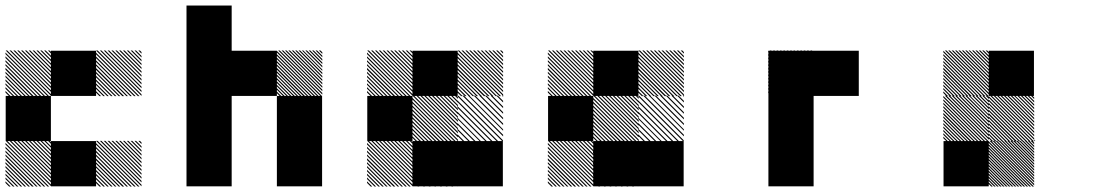

<svg xmlns="http://www.w3.org/2000/svg" viewBox="-21 -687 4041 708"><path d="M500.8 -155.8 489.2 -167.5H495L500.8 -161.7ZM500.8 -141.7 475 -167.5H480.8L500.8 -147.5ZM500.8 -127.5 460.8 -167.5H466.7L500.8 -133.3ZM500.8 -113.3 446.7 -167.5H452.5L500.8 -119.2ZM500.8 -99.2 432.5 -167.5H438.3L500.8 -105ZM500.8 -85 418.3 -167.5H424.2L500.8 -90.8ZM500.8 -70.8 404.2 -167.5H410L500.8 -76.7ZM500.8 -56.7 390 -167.5H395.8L500.8 -62.5ZM500.8 -42.5 375.8 -167.5H381.7L500.8 -48.3ZM500.8 -28.3 361.7 -167.5H367.5L500.8 -34.2ZM500.8 -14.2 347.5 -167.5H353.3L500.8 -20ZM500.8 0 333.3 -167.5H339.2L500.8 -5.8ZM487.5 0.8 332.5 -154.2V-160L493.3 0.8ZM473.3 0.8 332.5 -140V-145.8L479.2 0.8ZM459.2 0.8 332.5 -125.8V-131.7L465 0.8ZM445 0.8 332.5 -111.7V-117.5L450.8 0.8ZM430 0.8 332.5 -96.7V-103.3L436.7 0.8ZM416.7 0.8 332.5 -83.3V-89.2L422.5 0.8ZM402.5 0.8 332.5 -69.2V-75L408.3 0.8ZM388.3 0.8 332.5 -55V-60.8L394.2 0.8ZM374.2 0.8 332.5 -40.8V-46.7L380 0.8ZM360 0.8 332.5 -26.7V-32.5L365.8 0.8ZM345.8 0.8 332.5 -12.5V-18.3L351.7 0.8ZM167.5 -155.8 155.8 -167.5H161.7L167.5 -161.7ZM167.5 -141.7 141.7 -167.5H147.5L167.5 -147.5ZM167.5 -127.5 127.5 -167.5H133.3L167.5 -133.3ZM167.5 -113.3 113.3 -167.5H119.2L167.5 -119.2ZM167.5 -99.2 99.2 -167.5H105L167.5 -105ZM167.5 -85 85 -167.5H90.8L167.5 -90.8ZM167.5 -70.8 70.8 -167.5H76.7L167.5 -76.7ZM167.5 -56.7 56.7 -167.5H62.5L167.5 -62.5ZM167.5 -42.5 42.5 -167.5H48.3L167.5 -48.3ZM167.5 -28.3 28.3 -167.5H34.2L167.5 -34.2ZM167.5 -14.2 14.2 -167.5H20L167.5 -20ZM167.5 0 0 -167.5H5.8L167.5 -5.8ZM154.2 0.8 -0.8 -154.2V-160L160 0.8ZM140 0.8 -0.8 -140V-145.8L145.8 0.8ZM125.8 0.8 -0.8 -125.8V-131.7L131.7 0.8ZM111.7 0.8 -0.8 -111.7V-117.5L117.5 0.8ZM96.7 0.8 -0.8 -96.7V-103.3L103.3 0.8ZM83.3 0.8 -0.8 -83.3V-89.2L89.2 0.8ZM69.2 0.8 -0.8 -69.2V-75L75 0.8ZM55 0.8 -0.8 -55V-60.8L60.8 0.8ZM40.8 0.8 -0.8 -40.8V-46.7L46.7 0.8ZM26.7 0.8 -0.8 -26.7V-32.5L32.5 0.8ZM12.5 0.8 -0.8 -12.5V-18.3L18.3 0.8ZM500.8 -489.2 489.2 -500.8H495L500.8 -495ZM500.8 -475 475 -500.8H480.8L500.8 -480.8ZM500.8 -460.8 460.8 -500.8H466.7L500.8 -466.7ZM500.8 -446.7 446.7 -500.8H452.5L500.8 -452.5ZM500.8 -432.5 432.5 -500.8H438.3L500.8 -438.3ZM500.8 -418.3 418.3 -500.8H424.2L500.8 -424.2ZM500.8 -404.2 404.2 -500.8H410L500.8 -410ZM500.8 -390 390 -500.8H395.8L500.8 -395.8ZM500.8 -375.8 375.8 -500.8H381.7L500.8 -381.7ZM500.8 -361.7 361.7 -500.8H367.5L500.8 -367.5ZM500.8 -347.5 347.5 -500.8H353.3L500.8 -353.3ZM500.8 -333.3 333.3 -500.8H339.2L500.8 -339.2ZM487.5 -332.5 332.5 -487.5V-493.3L493.3 -332.5ZM473.3 -332.5 332.5 -473.3V-479.2L479.2 -332.5ZM459.2 -332.5 332.5 -459.2V-465L465 -332.5ZM445 -332.5 332.5 -445V-450.8L450.8 -332.5ZM430 -332.5 332.5 -430V-436.7L436.7 -332.5ZM416.7 -332.5 332.5 -416.7V-422.5L422.5 -332.5ZM402.5 -332.5 332.5 -402.5V-408.3L408.3 -332.5ZM388.3 -332.5 332.5 -388.3V-394.2L394.2 -332.5ZM374.2 -332.5 332.5 -374.2V-380L380 -332.5ZM360 -332.5 332.5 -360V-365.8L365.8 -332.5ZM345.8 -332.5 332.5 -345.8V-351.7L351.7 -332.5ZM167.5 -489.2 155.8 -500.8H161.7L167.5 -495ZM167.5 -475 141.7 -500.8H147.5L167.5 -480.8ZM167.5 -460.8 127.5 -500.8H133.3L167.5 -466.7ZM167.5 -446.7 113.3 -500.8H119.2L167.5 -452.5ZM167.5 -432.5 99.2 -500.8H105L167.5 -438.3ZM167.5 -418.3 85 -500.8H90.8L167.5 -424.2ZM167.5 -404.2 70.8 -500.8H76.7L167.5 -410ZM167.5 -390 56.7 -500.8H62.5L167.5 -395.8ZM167.5 -375.8 42.5 -500.8H48.3L167.5 -381.7ZM167.5 -361.7 28.3 -500.8H34.2L167.5 -367.5ZM167.5 -347.5 14.2 -500.8H20L167.5 -353.3ZM167.5 -333.3 0 -500.8H5.8L167.5 -339.2ZM154.2 -332.5 -0.8 -487.5V-493.3L160 -332.5ZM140 -332.5 -0.8 -473.3V-479.2L145.8 -332.5ZM125.8 -332.5 -0.8 -459.2V-465L131.7 -332.5ZM111.7 -332.5 -0.8 -445V-450.8L117.5 -332.5ZM96.7 -332.5 -0.8 -430V-436.7L103.3 -332.5ZM83.3 -332.5 -0.8 -416.7V-422.5L89.2 -332.5ZM69.2 -332.5 -0.8 -402.5V-408.3L75 -332.5ZM55 -332.5 -0.8 -388.3V-394.2L60.8 -332.5ZM40.8 -332.5 -0.8 -374.2V-380L46.7 -332.5ZM26.7 -332.5 -0.8 -360V-365.8L32.5 -332.5ZM12.5 -332.5 -0.8 -345.8V-351.7L18.3 -332.5ZM166.7 -166.7H333.3V0H166.7ZM0 -333.3H166.7V-166.7H0ZM166.7 -500H333.3V-333.3H166.7Z M1167.5 -488.3 1155 -500.8H1160.8L1167.5 -494.2ZM1167.5 -475.8 1142.5 -500.8H1148.3L1167.5 -481.7ZM1167.5 -463.3 1130 -500.8H1135.8L1167.5 -469.2ZM1167.5 -450.8 1117.5 -500.8H1123.3L1167.5 -456.7ZM1167.5 -438.3 1105 -500.8H1110.8L1167.5 -444.2ZM1167.5 -425.8 1092.5 -500.8H1097.5L1167.5 -430.8ZM1167.5 -413.3 1080 -500.8H1085.8L1167.5 -419.2ZM1167.5 -400.8 1067.5 -500.8H1073.3L1167.5 -406.7ZM1167.5 -388.3 1055 -500.8H1060.8L1167.5 -394.2ZM1167.5 -375.8 1042.5 -500.8H1048.3L1167.5 -381.7ZM1167.5 -363.3 1030 -500.8H1035.8L1167.5 -369.2ZM1167.5 -350.8 1017.5 -500.8H1023.3L1167.5 -356.7ZM1167.5 -338.3 1005 -500.8H1010.8L1167.5 -344.2ZM1160.8 -332.5 999.2 -494.2V-500L1166.7 -332.5ZM1148.3 -332.5 999.2 -481.7V-487.5L1154.2 -332.5ZM1135.8 -332.5 999.2 -469.2V-475L1141.7 -332.5ZM1123.3 -332.5 999.2 -456.7V-462.5L1129.2 -332.5ZM1110.8 -332.5 999.2 -444.2V-450L1116.7 -332.5ZM1097.5 -332.5 999.2 -430.8V-437.5L1104.2 -332.5ZM1085.8 -332.5 999.2 -419.2V-425L1091.7 -332.5ZM1073.3 -332.5 999.2 -406.7V-412.5L1079.2 -332.5ZM1060.8 -332.5 999.2 -394.2V-400L1066.7 -332.5ZM1048.3 -332.5 999.2 -381.7V-387.5L1054.2 -332.5ZM1035.8 -332.5 999.2 -369.2V-375L1041.7 -332.5ZM1023.3 -332.5 999.2 -356.7V-362.5L1029.2 -332.5ZM1010.8 -332.5 999.2 -344.2V-350L1016.7 -332.5ZM1000 -166.7H1166.7V0H1000ZM666.7 -166.7H833.3V0H666.7ZM1000 -333.3H1166.7V0H1000ZM666.7 -333.3H833.3V0H666.7ZM833.3 -500H1000V-333.3H833.3ZM666.7 -500H1000V-333.3H666.7ZM666.7 -500H833.3V-166.7H666.7ZM666.7 -666.7H833.3V-333.3H666.7Z M1666.7 -166.7H1833.3V0H1666.7ZM1500 -166.7H1666.7V0H1500ZM1500.8 -155.8 1489.2 -167.5H1495L1500.8 -161.7ZM1500.8 -141.7 1475 -167.5H1480.8L1500.8 -147.5ZM1500.8 -127.5 1460.8 -167.5H1466.7L1500.8 -133.3ZM1500.8 -113.3 1446.7 -167.5H1452.5L1500.8 -119.2ZM1500.8 -99.2 1432.5 -167.5H1438.3L1500.8 -105ZM1500.8 -85 1418.3 -167.5H1424.2L1500.8 -90.8ZM1500.8 -70.8 1404.2 -167.5H1410L1500.8 -76.7ZM1500.8 -56.7 1390 -167.5H1395.8L1500.8 -62.5ZM1500.8 -42.5 1375.8 -167.5H1381.7L1500.8 -48.3ZM1500.8 -28.3 1361.7 -167.5H1367.5L1500.8 -34.2ZM1500.8 -14.2 1347.5 -167.5H1353.3L1500.8 -20ZM1500.8 0 1333.3 -167.5H1339.2L1500.8 -5.8ZM1487.5 0.8 1332.5 -154.2V-160L1493.3 0.8ZM1473.3 0.8 1332.5 -140V-145.8L1479.2 0.8ZM1459.2 0.8 1332.5 -125.8V-131.7L1465 0.8ZM1445 0.8 1332.5 -111.7V-117.5L1450.8 0.8ZM1430 0.8 1332.5 -96.7V-103.3L1436.7 0.8ZM1416.7 0.8 1332.5 -83.3V-89.2L1422.5 0.8ZM1402.5 0.8 1332.5 -69.2V-75L1408.3 0.8ZM1388.3 0.8 1332.5 -55V-60.8L1394.2 0.8ZM1374.2 0.8 1332.5 -40.8V-46.7L1380 0.8ZM1360 0.8 1332.5 -26.7V-32.5L1365.8 0.8ZM1345.8 0.8 1332.5 -12.5V-18.3L1351.7 0.8ZM1667.5 -163.3 1663.3 -167.5H1667.5ZM1667.5 -142.5 1642.5 -167.5H1648.3L1667.5 -148.3ZM1667.5 -121.7 1621.7 -167.5H1627.5L1667.5 -127.5ZM1667.5 -100.8 1600.8 -167.5H1606.7L1667.5 -106.7ZM1667.5 -80 1580 -167.5H1585.8L1667.5 -85.8ZM1667.5 -59.2 1559.2 -167.5H1565L1667.5 -65ZM1667.5 -38.3 1538.3 -167.5H1543.3L1667.5 -43.3ZM1667.5 -17.5 1517.5 -167.5H1523.3L1667.5 -23.3ZM1665 0.8 1499.2 -165 1502.5 -167.5 1667.5 -2.5ZM1644.2 0.8 1499.2 -144.2V-150L1650 0.8ZM1623.3 0.8 1499.2 -123.3V-129.2L1629.2 0.8ZM1602.5 0.8 1499.2 -102.5V-108.3L1608.3 0.8ZM1581.7 0.8 1499.2 -81.7V-86.7L1586.7 0.8ZM1560.8 0.8 1499.2 -60.8V-66.7L1566.7 0.8ZM1540 0.8 1499.2 -40V-45.8L1545.8 0.8ZM1519.2 0.8 1499.2 -19.2V-25L1525 0.8ZM1667.5 -167.5H1669.2L1667.5 -169.2ZM1500.8 -155.8 1489.2 -167.5H1495L1500.8 -161.7ZM1500.8 -141.7 1475 -167.5H1480.8L1500.8 -147.5ZM1500.8 -127.5 1460.8 -167.5H1466.7L1500.8 -133.3ZM1500.8 -113.3 1446.7 -167.5H1452.5L1500.8 -119.2ZM1500.8 -99.2 1432.5 -167.5H1438.3L1500.8 -105ZM1500.8 -85 1418.3 -167.5H1424.2L1500.8 -90.8ZM1500.8 -70.8 1404.2 -167.5H1410L1500.8 -76.7ZM1500.8 -56.7 1390 -167.5H1395.8L1500.8 -62.5ZM1500.8 -42.5 1375.8 -167.5H1381.7L1500.8 -48.3ZM1500.8 -28.3 1361.7 -167.5H1367.5L1500.8 -34.2ZM1500.8 -14.2 1347.5 -167.5H1353.3L1500.8 -20ZM1500.8 0 1333.3 -167.5H1339.2L1500.8 -5.8ZM1487.5 0.8 1332.5 -154.2V-160L1493.3 0.8ZM1473.3 0.8 1332.5 -140V-145.8L1479.2 0.8ZM1459.2 0.8 1332.5 -125.8V-131.7L1465 0.8ZM1445 0.8 1332.5 -111.7V-117.5L1450.8 0.8ZM1430 0.8 1332.5 -96.7V-103.3L1436.7 0.8ZM1416.7 0.8 1332.5 -83.3V-89.2L1422.5 0.8ZM1402.5 0.8 1332.5 -69.2V-75L1408.3 0.8ZM1388.3 0.8 1332.5 -55V-60.8L1394.2 0.8ZM1374.2 0.8 1332.5 -40.8V-46.7L1380 0.8ZM1360 0.8 1332.5 -26.7V-32.5L1365.8 0.8ZM1345.8 0.8 1332.5 -12.5V-18.3L1351.7 0.8ZM1834.2 -330 1830 -334.2H1834.2ZM1834.2 -309.2 1809.2 -334.2H1815L1834.2 -315ZM1834.2 -288.3 1788.3 -334.2H1794.2L1834.2 -294.2ZM1834.2 -267.5 1767.5 -334.2H1773.3L1834.2 -273.3ZM1834.2 -246.7 1746.7 -334.2H1752.5L1834.2 -252.5ZM1834.2 -225.8 1725.8 -334.2H1731.7L1834.2 -231.7ZM1834.2 -205 1705 -334.2H1710L1834.2 -210ZM1834.2 -184.2 1684.2 -334.2H1690L1834.2 -190ZM1831.7 -165.8 1665.8 -331.7 1669.2 -334.2 1834.2 -169.2ZM1810.8 -165.8 1665.8 -310.8V-316.7L1816.7 -165.8ZM1790 -165.8 1665.8 -290V-295.8L1795.8 -165.8ZM1769.2 -165.8 1665.8 -269.2V-275L1775 -165.8ZM1748.3 -165.8 1665.8 -248.3V-253.3L1753.3 -165.8ZM1727.5 -165.8 1665.8 -227.5V-233.3L1733.3 -165.8ZM1706.7 -165.8 1665.8 -206.7V-212.5L1712.5 -165.8ZM1685.8 -165.8 1665.8 -185.8V-191.7L1691.7 -165.8ZM1834.2 -334.2H1835.8L1834.2 -335.8ZM1667.5 -322.5 1655.8 -334.2H1661.7L1667.5 -328.3ZM1667.5 -308.3 1641.7 -334.2H1647.5L1667.5 -314.2ZM1667.5 -294.2 1627.5 -334.2H1633.3L1667.5 -300ZM1667.5 -280 1613.3 -334.2H1619.2L1667.5 -285.8ZM1667.5 -265.8 1599.2 -334.2H1605L1667.5 -271.7ZM1667.5 -251.7 1585 -334.2H1590.8L1667.5 -257.5ZM1667.5 -237.5 1570.8 -334.2H1576.7L1667.5 -243.3ZM1667.5 -223.3 1556.7 -334.2H1562.5L1667.5 -229.2ZM1667.5 -209.2 1542.5 -334.2H1548.3L1667.5 -215ZM1667.5 -195 1528.3 -334.2H1534.2L1667.5 -200.8ZM1667.5 -180.8 1514.2 -334.2H1520L1667.5 -186.7ZM1667.5 -166.7 1500 -334.2H1505.8L1667.5 -172.5ZM1654.2 -165.8 1499.2 -320.8V-326.7L1660 -165.8ZM1640 -165.8 1499.2 -306.7V-312.5L1645.8 -165.8ZM1625.8 -165.8 1499.2 -292.5V-298.3L1631.7 -165.8ZM1611.7 -165.8 1499.2 -278.3V-284.2L1617.5 -165.8ZM1596.7 -165.8 1499.2 -263.3V-270L1603.3 -165.8ZM1583.3 -165.8 1499.2 -250V-255.8L1589.2 -165.8ZM1569.2 -165.8 1499.2 -235.8V-241.7L1575 -165.8ZM1555 -165.8 1499.2 -221.7V-227.5L1560.8 -165.8ZM1540.8 -165.8 1499.2 -207.5V-213.3L1546.7 -165.8ZM1526.7 -165.8 1499.2 -193.3V-199.2L1532.5 -165.8ZM1512.5 -165.8 1499.2 -179.2V-185L1518.3 -165.8ZM1834.2 -489.2 1822.5 -500.8H1828.3L1834.2 -495ZM1834.2 -475 1808.3 -500.8H1814.2L1834.2 -480.8ZM1834.2 -460.8 1794.2 -500.8H1800L1834.2 -466.7ZM1834.2 -446.7 1780 -500.8H1785.8L1834.2 -452.5ZM1834.2 -432.5 1765.8 -500.8H1771.7L1834.2 -438.3ZM1834.2 -418.3 1751.7 -500.8H1757.5L1834.2 -424.2ZM1834.2 -404.2 1737.5 -500.8H1743.3L1834.2 -410ZM1834.2 -390 1723.3 -500.8H1729.2L1834.2 -395.8ZM1834.2 -375.8 1709.2 -500.8H1715L1834.2 -381.7ZM1834.2 -361.7 1695 -500.8H1700.8L1834.2 -367.5ZM1834.2 -347.5 1680.8 -500.8H1686.7L1834.2 -353.3ZM1834.2 -333.3 1666.7 -500.8H1672.5L1834.2 -339.2ZM1820.8 -332.5 1665.8 -487.5V-493.3L1826.7 -332.5ZM1806.7 -332.5 1665.8 -473.3V-479.2L1812.5 -332.5ZM1792.5 -332.5 1665.8 -459.2V-465L1798.3 -332.5ZM1778.3 -332.5 1665.8 -445V-450.8L1784.2 -332.5ZM1763.3 -332.5 1665.8 -430V-436.7L1770 -332.5ZM1750 -332.5 1665.8 -416.7V-422.5L1755.8 -332.5ZM1735.8 -332.5 1665.8 -402.5V-408.3L1741.7 -332.5ZM1721.7 -332.5 1665.8 -388.3V-394.2L1727.5 -332.5ZM1707.5 -332.5 1665.8 -374.2V-380L1713.3 -332.5ZM1693.3 -332.5 1665.8 -360V-365.8L1699.2 -332.5ZM1679.2 -332.5 1665.8 -345.8V-351.7L1685 -332.5ZM1500.8 -489.2 1489.2 -500.8H1495L1500.8 -495ZM1500.8 -475 1475 -500.8H1480.8L1500.8 -480.8ZM1500.8 -460.8 1460.8 -500.8H1466.7L1500.8 -466.7ZM1500.8 -446.7 1446.7 -500.8H1452.5L1500.8 -452.5ZM1500.8 -432.5 1432.5 -500.8H1438.3L1500.8 -438.3ZM1500.8 -418.3 1418.3 -500.8H1424.2L1500.8 -424.2ZM1500.8 -404.2 1404.2 -500.8H1410L1500.8 -410ZM1500.8 -390 1390 -500.8H1395.8L1500.8 -395.8ZM1500.8 -375.8 1375.8 -500.8H1381.7L1500.8 -381.7ZM1500.8 -361.7 1361.7 -500.8H1367.5L1500.8 -367.5ZM1500.8 -347.5 1347.5 -500.8H1353.3L1500.8 -353.3ZM1500.8 -333.3 1333.3 -500.8H1339.2L1500.8 -339.2ZM1487.5 -332.5 1332.5 -487.5V-493.3L1493.3 -332.5ZM1473.3 -332.5 1332.5 -473.3V-479.2L1479.2 -332.5ZM1459.2 -332.5 1332.5 -459.2V-465L1465 -332.5ZM1445 -332.5 1332.5 -445V-450.8L1450.8 -332.5ZM1430 -332.5 1332.5 -430V-436.7L1436.7 -332.5ZM1416.7 -332.5 1332.5 -416.7V-422.5L1422.5 -332.5ZM1402.5 -332.5 1332.5 -402.5V-408.3L1408.3 -332.5ZM1388.3 -332.5 1332.5 -388.3V-394.2L1394.2 -332.5ZM1374.2 -332.5 1332.5 -374.2V-380L1380 -332.5ZM1360 -332.5 1332.5 -360V-365.8L1365.8 -332.5ZM1345.8 -332.5 1332.5 -345.8V-351.7L1351.7 -332.5ZM1333.3 -333.3H1500V-166.7H1333.3ZM1500 -500H1666.7V-333.3H1500Z M2333.3 -166.7H2500V0H2333.3ZM2166.7 -166.7H2333.3V0H2166.7ZM2167.5 -155.8 2155.8 -167.5H2161.7L2167.5 -161.7ZM2167.5 -141.7 2141.7 -167.5H2147.5L2167.5 -147.5ZM2167.5 -127.5 2127.5 -167.5H2133.3L2167.5 -133.3ZM2167.5 -113.3 2113.3 -167.5H2119.2L2167.5 -119.2ZM2167.5 -99.2 2099.2 -167.5H2105L2167.5 -105ZM2167.5 -85 2085 -167.5H2090.8L2167.5 -90.8ZM2167.5 -70.8 2070.8 -167.5H2076.7L2167.5 -76.7ZM2167.5 -56.7 2056.7 -167.5H2062.5L2167.5 -62.5ZM2167.5 -42.5 2042.5 -167.5H2048.3L2167.5 -48.3ZM2167.5 -28.3 2028.3 -167.5H2034.2L2167.5 -34.2ZM2167.5 -14.2 2014.2 -167.5H2020L2167.5 -20ZM2167.5 0 2000 -167.5H2005.8L2167.5 -5.8ZM2154.2 0.8 1999.2 -154.2V-160L2160 0.8ZM2140 0.8 1999.2 -140V-145.8L2145.8 0.8ZM2125.8 0.8 1999.2 -125.8V-131.7L2131.7 0.8ZM2111.7 0.8 1999.2 -111.7V-117.5L2117.5 0.8ZM2096.7 0.8 1999.2 -96.7V-103.3L2103.3 0.8ZM2083.3 0.8 1999.2 -83.3V-89.2L2089.2 0.8ZM2069.2 0.8 1999.2 -69.2V-75L2075 0.8ZM2055 0.8 1999.2 -55V-60.8L2060.8 0.8ZM2040.8 0.8 1999.2 -40.8V-46.7L2046.7 0.8ZM2026.7 0.8 1999.2 -26.7V-32.5L2032.5 0.8ZM2012.5 0.8 1999.2 -12.5V-18.3L2018.3 0.8ZM2334.2 -163.3 2330 -167.5H2334.2ZM2334.2 -142.5 2309.2 -167.5H2315L2334.2 -148.3ZM2334.2 -121.7 2288.3 -167.5H2294.2L2334.2 -127.5ZM2334.2 -100.8 2267.5 -167.5H2273.3L2334.2 -106.7ZM2334.2 -80 2246.7 -167.5H2252.5L2334.2 -85.8ZM2334.2 -59.2 2225.8 -167.5H2231.7L2334.2 -65ZM2334.2 -38.3 2205 -167.5H2210L2334.2 -43.3ZM2334.2 -17.5 2184.2 -167.5H2190L2334.2 -23.3ZM2331.7 0.8 2165.8 -165 2169.2 -167.5 2334.2 -2.5ZM2310.8 0.8 2165.8 -144.2V-150L2316.7 0.8ZM2290 0.8 2165.8 -123.3V-129.2L2295.8 0.8ZM2269.2 0.8 2165.8 -102.5V-108.3L2275 0.8ZM2248.3 0.8 2165.8 -81.7V-86.7L2253.3 0.8ZM2227.5 0.8 2165.8 -60.8V-66.7L2233.3 0.8ZM2206.7 0.8 2165.8 -40V-45.8L2212.5 0.8ZM2185.8 0.8 2165.8 -19.2V-25L2191.7 0.8ZM2334.2 -167.5H2335.8L2334.2 -169.2ZM2167.5 -155.8 2155.8 -167.5H2161.7L2167.5 -161.7ZM2167.5 -141.7 2141.7 -167.5H2147.5L2167.5 -147.5ZM2167.5 -127.5 2127.5 -167.5H2133.3L2167.5 -133.3ZM2167.5 -113.3 2113.3 -167.5H2119.2L2167.5 -119.2ZM2167.5 -99.2 2099.2 -167.5H2105L2167.5 -105ZM2167.5 -85 2085 -167.5H2090.8L2167.5 -90.8ZM2167.5 -70.8 2070.8 -167.5H2076.7L2167.5 -76.7ZM2167.5 -56.7 2056.7 -167.5H2062.5L2167.5 -62.5ZM2167.5 -42.5 2042.5 -167.5H2048.3L2167.5 -48.3ZM2167.5 -28.3 2028.3 -167.5H2034.2L2167.5 -34.2ZM2167.5 -14.2 2014.2 -167.5H2020L2167.5 -20ZM2167.5 0 2000 -167.5H2005.8L2167.5 -5.8ZM2154.2 0.8 1999.2 -154.2V-160L2160 0.8ZM2140 0.8 1999.2 -140V-145.8L2145.8 0.8ZM2125.8 0.8 1999.2 -125.8V-131.7L2131.7 0.8ZM2111.7 0.8 1999.2 -111.7V-117.5L2117.5 0.8ZM2096.7 0.8 1999.2 -96.7V-103.3L2103.3 0.8ZM2083.3 0.8 1999.2 -83.3V-89.2L2089.2 0.8ZM2069.2 0.8 1999.2 -69.2V-75L2075 0.8ZM2055 0.8 1999.2 -55V-60.8L2060.8 0.8ZM2040.8 0.8 1999.2 -40.8V-46.7L2046.7 0.8ZM2026.7 0.8 1999.2 -26.7V-32.5L2032.5 0.8ZM2012.5 0.8 1999.2 -12.5V-18.3L2018.3 0.8ZM2500.8 -330 2496.7 -334.2H2500.8ZM2500.8 -309.2 2475.8 -334.2H2481.7L2500.8 -315ZM2500.8 -288.3 2455 -334.2H2460.8L2500.8 -294.2ZM2500.8 -267.5 2434.2 -334.2H2440L2500.8 -273.3ZM2500.8 -246.7 2413.3 -334.2H2419.2L2500.8 -252.5ZM2500.8 -225.8 2392.5 -334.2H2398.3L2500.8 -231.7ZM2500.8 -205 2371.7 -334.2H2376.7L2500.8 -210ZM2500.8 -184.2 2350.8 -334.2H2356.7L2500.8 -190ZM2498.3 -165.8 2332.5 -331.7 2335.8 -334.2 2500.8 -169.2ZM2477.5 -165.8 2332.5 -310.8V-316.7L2483.3 -165.8ZM2456.7 -165.8 2332.5 -290V-295.8L2462.5 -165.8ZM2435.8 -165.8 2332.5 -269.2V-275L2441.7 -165.8ZM2415 -165.8 2332.5 -248.3V-253.3L2420 -165.8ZM2394.2 -165.8 2332.5 -227.5V-233.3L2400 -165.8ZM2373.3 -165.8 2332.5 -206.7V-212.5L2379.2 -165.8ZM2352.5 -165.8 2332.5 -185.8V-191.7L2358.3 -165.8ZM2500.8 -334.2H2502.5L2500.8 -335.8ZM2334.2 -322.5 2322.5 -334.2H2328.3L2334.2 -328.3ZM2334.2 -308.3 2308.3 -334.2H2314.2L2334.2 -314.2ZM2334.2 -294.2 2294.2 -334.2H2300L2334.2 -300ZM2334.2 -280 2280 -334.2H2285.8L2334.2 -285.8ZM2334.2 -265.8 2265.8 -334.2H2271.7L2334.2 -271.7ZM2334.2 -251.7 2251.7 -334.2H2257.5L2334.2 -257.5ZM2334.2 -237.5 2237.5 -334.2H2243.3L2334.2 -243.3ZM2334.2 -223.3 2223.3 -334.2H2229.2L2334.2 -229.2ZM2334.2 -209.2 2209.2 -334.2H2215L2334.2 -215ZM2334.2 -195 2195 -334.2H2200.8L2334.2 -200.8ZM2334.2 -180.8 2180.8 -334.2H2186.7L2334.2 -186.7ZM2334.2 -166.7 2166.7 -334.2H2172.5L2334.2 -172.5ZM2320.8 -165.8 2165.8 -320.8V-326.7L2326.7 -165.8ZM2306.7 -165.8 2165.8 -306.7V-312.5L2312.5 -165.8ZM2292.5 -165.8 2165.8 -292.5V-298.3L2298.3 -165.8ZM2278.3 -165.8 2165.8 -278.3V-284.2L2284.2 -165.8ZM2263.3 -165.8 2165.8 -263.3V-270L2270 -165.8ZM2250 -165.8 2165.8 -250V-255.8L2255.8 -165.8ZM2235.8 -165.8 2165.8 -235.8V-241.7L2241.7 -165.8ZM2221.7 -165.8 2165.8 -221.7V-227.5L2227.5 -165.8ZM2207.5 -165.8 2165.8 -207.5V-213.3L2213.3 -165.8ZM2193.3 -165.8 2165.8 -193.3V-199.2L2199.2 -165.8ZM2179.2 -165.8 2165.8 -179.2V-185L2185 -165.8ZM2500.8 -489.2 2489.2 -500.8H2495L2500.8 -495ZM2500.8 -475 2475 -500.8H2480.8L2500.8 -480.8ZM2500.8 -460.8 2460.8 -500.8H2466.7L2500.8 -466.7ZM2500.8 -446.7 2446.7 -500.8H2452.5L2500.8 -452.5ZM2500.8 -432.5 2432.5 -500.8H2438.3L2500.8 -438.3ZM2500.8 -418.3 2418.3 -500.8H2424.2L2500.8 -424.2ZM2500.8 -404.2 2404.2 -500.8H2410L2500.8 -410ZM2500.8 -390 2390 -500.8H2395.8L2500.8 -395.8ZM2500.8 -375.8 2375.8 -500.8H2381.7L2500.8 -381.7ZM2500.8 -361.7 2361.7 -500.8H2367.5L2500.8 -367.5ZM2500.8 -347.5 2347.5 -500.8H2353.3L2500.8 -353.3ZM2500.8 -333.3 2333.3 -500.8H2339.2L2500.8 -339.2ZM2487.5 -332.5 2332.5 -487.5V-493.3L2493.3 -332.5ZM2473.3 -332.5 2332.5 -473.3V-479.2L2479.2 -332.5ZM2459.2 -332.5 2332.5 -459.2V-465L2465 -332.5ZM2445 -332.5 2332.5 -445V-450.8L2450.8 -332.5ZM2430 -332.5 2332.5 -430V-436.7L2436.7 -332.5ZM2416.7 -332.5 2332.5 -416.7V-422.5L2422.5 -332.5ZM2402.5 -332.5 2332.5 -402.5V-408.3L2408.3 -332.5ZM2388.3 -332.5 2332.5 -388.3V-394.2L2394.2 -332.5ZM2374.2 -332.5 2332.5 -374.2V-380L2380 -332.5ZM2360 -332.5 2332.5 -360V-365.8L2365.8 -332.5ZM2345.8 -332.5 2332.5 -345.8V-351.7L2351.7 -332.5ZM2167.5 -489.2 2155.8 -500.8H2161.7L2167.5 -495ZM2167.5 -475 2141.7 -500.8H2147.5L2167.5 -480.8ZM2167.5 -460.8 2127.5 -500.8H2133.3L2167.5 -466.7ZM2167.5 -446.7 2113.3 -500.8H2119.2L2167.5 -452.5ZM2167.5 -432.5 2099.2 -500.8H2105L2167.5 -438.3ZM2167.5 -418.3 2085 -500.8H2090.8L2167.5 -424.2ZM2167.5 -404.2 2070.8 -500.8H2076.7L2167.5 -410ZM2167.5 -390 2056.7 -500.8H2062.5L2167.5 -395.8ZM2167.5 -375.8 2042.5 -500.8H2048.3L2167.5 -381.7ZM2167.5 -361.7 2028.3 -500.8H2034.2L2167.5 -367.5ZM2167.5 -347.5 2014.2 -500.8H2020L2167.5 -353.3ZM2167.5 -333.3 2000 -500.8H2005.8L2167.5 -339.2ZM2154.2 -332.5 1999.2 -487.5V-493.3L2160 -332.5ZM2140 -332.5 1999.2 -473.3V-479.2L2145.8 -332.5ZM2125.8 -332.5 1999.2 -459.2V-465L2131.7 -332.5ZM2111.7 -332.5 1999.2 -445V-450.8L2117.5 -332.5ZM2096.7 -332.5 1999.2 -430V-436.7L2103.3 -332.5ZM2083.3 -332.5 1999.2 -416.7V-422.5L2089.2 -332.5ZM2069.2 -332.5 1999.2 -402.5V-408.3L2075 -332.5ZM2055 -332.5 1999.2 -388.3V-394.2L2060.8 -332.5ZM2040.8 -332.5 1999.2 -374.2V-380L2046.7 -332.5ZM2026.7 -332.5 1999.2 -360V-365.8L2032.5 -332.5ZM2012.5 -332.5 1999.2 -345.8V-351.7L2018.3 -332.5ZM2000 -333.3H2166.7V-166.7H2000ZM2166.7 -500H2333.3V-333.3H2166.7Z M2979.2 -500H3145.8V-333.3H2979.2ZM2980 -488.3 2967.5 -500.8H2973.3L2980 -494.2ZM2980 -475.8 2955 -500.8H2960.8L2980 -481.7ZM2980 -463.3 2942.5 -500.8H2948.3L2980 -469.2ZM2980 -450.8 2930 -500.8H2935.8L2980 -456.7ZM2980 -438.3 2917.5 -500.8H2923.3L2980 -444.2ZM2980 -425.8 2905 -500.8H2910L2980 -430.8ZM2980 -413.3 2892.5 -500.8H2898.3L2980 -419.2ZM2980 -400.8 2880 -500.8H2885.8L2980 -406.7ZM2980 -388.3 2867.5 -500.8H2873.3L2980 -394.2ZM2980 -375.8 2855 -500.8H2860.8L2980 -381.7ZM2980 -363.3 2842.5 -500.8H2848.3L2980 -369.2ZM2980 -350.8 2830 -500.8H2835.8L2980 -356.7ZM2980 -338.3 2817.5 -500.8H2823.3L2980 -344.2ZM2973.3 -332.5 2811.7 -494.2V-500L2979.2 -332.5ZM2960.8 -332.5 2811.7 -481.7V-487.5L2966.7 -332.5ZM2948.3 -332.5 2811.7 -469.2V-475L2954.2 -332.5ZM2935.8 -332.5 2811.7 -456.7V-462.5L2941.7 -332.5ZM2923.3 -332.5 2811.7 -444.2V-450L2929.2 -332.5ZM2910 -332.5 2811.7 -430.8V-437.5L2916.7 -332.5ZM2898.3 -332.5 2811.7 -419.2V-425L2904.2 -332.5ZM2885.8 -332.5 2811.7 -406.7V-412.5L2891.7 -332.5ZM2873.3 -332.5 2811.7 -394.2V-400L2879.2 -332.5ZM2860.8 -332.5 2811.7 -381.7V-387.5L2866.7 -332.5ZM2848.3 -332.5 2811.7 -369.2V-375L2854.2 -332.5ZM2835.8 -332.5 2811.7 -356.7V-362.5L2841.7 -332.5ZM2823.3 -332.5 2811.7 -344.2V-350L2829.2 -332.5ZM2812.5 -166.7H2979.2V0H2812.5ZM2812.5 -333.3H2979.2V0H2812.5ZM2812.5 -500H2979.2V-166.7H2812.5Z M3792.5 -165.8 3790.8 -167.5H3792.5ZM3792.5 -155 3780 -167.5H3785.8L3792.5 -160.8ZM3792.5 -144.2 3769.2 -167.5H3775L3792.5 -150ZM3792.5 -133.3 3758.3 -167.5H3764.2L3792.5 -139.2ZM3792.5 -122.5 3747.5 -167.5H3753.3L3792.5 -128.3ZM3792.5 -111.7 3736.7 -167.5H3742.5L3792.5 -117.5ZM3792.5 -100.8 3725.8 -167.5H3731.7L3792.5 -106.7ZM3792.5 -90 3715 -167.5H3720.8L3792.5 -95.8ZM3792.5 -79.2 3704.2 -167.5H3710L3792.5 -85ZM3792.5 -68.3 3693.3 -167.5H3699.2L3792.5 -74.2ZM3792.5 -57.5 3682.5 -167.5H3688.3L3792.5 -63.3ZM3792.5 -46.7 3671.7 -167.5H3677.5L3792.5 -52.5ZM3792.5 -35.8 3660.8 -167.5H3666.7L3792.5 -41.7ZM3792.5 -25 3650 -167.5H3655.8L3792.5 -30.8ZM3792.5 -14.2 3639.2 -167.5H3645L3792.5 -20ZM3792.5 -3.3 3628.3 -167.5H3634.2L3792.5 -9.2ZM3785.8 0.8 3624.2 -160.8V-166.7L3791.7 0.8ZM3775 0.8 3624.2 -150V-155.8L3780.8 0.8ZM3764.2 0.8 3624.2 -139.2V-145L3770 0.8ZM3753.3 0.8 3624.2 -128.3V-134.2L3759.2 0.8ZM3742.5 0.8 3624.2 -117.5V-123.3L3748.3 0.8ZM3731.7 0.8 3624.2 -106.7V-112.5L3737.5 0.8ZM3720.8 0.8 3624.2 -95.8V-101.7L3726.7 0.8ZM3710 0.8 3624.2 -85V-90.8L3715.8 0.8ZM3699.2 0.8 3624.2 -74.2V-80L3705 0.8ZM3688.3 0.8 3624.2 -63.3V-69.2L3694.2 0.8ZM3677.5 0.8 3624.2 -52.5V-58.3L3683.3 0.8ZM3666.7 0.8 3624.2 -41.7V-47.5L3672.5 0.8ZM3655.8 0.8 3624.2 -30.8V-36.7L3661.7 0.8ZM3645 0.8 3624.2 -20V-25.8L3650.8 0.8ZM3634.2 0.8 3624.2 -9.2V-15L3640 0.8ZM3792.5 -167.5H3796.7L3792.5 -171.7ZM3792.5 -321.7 3780 -334.2H3785.8L3792.5 -327.5ZM3792.5 -309.2 3767.5 -334.2H3773.3L3792.5 -315ZM3792.5 -296.7 3755 -334.2H3760.8L3792.5 -302.5ZM3792.5 -284.2 3742.5 -334.2H3748.3L3792.5 -290ZM3792.5 -271.7 3730 -334.2H3735.8L3792.5 -277.5ZM3792.5 -259.2 3717.5 -334.2H3722.5L3792.5 -264.2ZM3792.5 -246.7 3705 -334.2H3710.8L3792.5 -252.5ZM3792.5 -234.2 3692.5 -334.2H3698.3L3792.5 -240ZM3792.5 -221.7 3680 -334.2H3685.8L3792.5 -227.5ZM3792.5 -209.2 3667.5 -334.2H3673.3L3792.5 -215ZM3792.5 -196.7 3655 -334.2H3660.8L3792.5 -202.5ZM3792.5 -184.2 3642.5 -334.2H3648.3L3792.5 -190ZM3792.5 -171.7 3630 -334.2H3635.8L3792.5 -177.5ZM3785.8 -165.8 3624.2 -327.5V-333.3L3791.7 -165.8ZM3773.3 -165.8 3624.2 -315V-320.8L3779.2 -165.8ZM3760.8 -165.8 3624.2 -302.5V-308.3L3766.7 -165.8ZM3748.3 -165.8 3624.2 -290V-295.8L3754.2 -165.8ZM3735.8 -165.8 3624.2 -277.5V-283.3L3741.7 -165.8ZM3722.5 -165.8 3624.2 -264.2V-270.8L3729.2 -165.8ZM3710.8 -165.8 3624.2 -252.5V-258.3L3716.7 -165.8ZM3698.3 -165.8 3624.2 -240V-245.8L3704.2 -165.8ZM3685.8 -165.8 3624.2 -227.5V-233.3L3691.7 -165.8ZM3673.3 -165.8 3624.2 -215V-220.8L3679.2 -165.8ZM3660.8 -165.8 3624.2 -202.5V-208.3L3666.7 -165.8ZM3648.3 -165.8 3624.2 -190V-195.8L3654.2 -165.8ZM3635.8 -165.8 3624.2 -177.5V-183.3L3641.7 -165.8ZM3625.8 -321.7 3613.3 -334.2H3619.2L3625.8 -327.5ZM3625.8 -309.2 3600.8 -334.2H3606.7L3625.8 -315ZM3625.8 -296.7 3588.3 -334.2H3594.2L3625.8 -302.5ZM3625.8 -284.2 3575.8 -334.2H3581.7L3625.8 -290ZM3625.8 -271.7 3563.3 -334.2H3569.2L3625.8 -277.5ZM3625.8 -259.2 3550.8 -334.2H3555.8L3625.8 -264.2ZM3625.8 -246.7 3538.3 -334.2H3544.2L3625.8 -252.5ZM3625.8 -234.2 3525.8 -334.2H3531.7L3625.8 -240ZM3625.8 -221.7 3513.3 -334.2H3519.2L3625.8 -227.5ZM3625.8 -209.2 3500.8 -334.2H3506.7L3625.8 -215ZM3625.8 -196.7 3488.3 -334.2H3494.2L3625.8 -202.5ZM3625.8 -184.2 3475.8 -334.2H3481.7L3625.8 -190ZM3625.8 -171.7 3463.3 -334.2H3469.2L3625.8 -177.5ZM3619.2 -165.8 3457.5 -327.5V-333.3L3625 -165.8ZM3606.7 -165.8 3457.5 -315V-320.8L3612.5 -165.8ZM3594.2 -165.8 3457.5 -302.5V-308.3L3600 -165.8ZM3581.7 -165.8 3457.5 -290V-295.8L3587.5 -165.8ZM3569.2 -165.8 3457.5 -277.5V-283.3L3575 -165.8ZM3555.8 -165.8 3457.5 -264.2V-270.8L3562.5 -165.8ZM3544.2 -165.8 3457.5 -252.5V-258.3L3550 -165.8ZM3531.7 -165.8 3457.5 -240V-245.8L3537.5 -165.8ZM3519.2 -165.8 3457.5 -227.5V-233.3L3525 -165.8ZM3506.7 -165.8 3457.5 -215V-220.8L3512.5 -165.8ZM3494.2 -165.8 3457.5 -202.5V-208.3L3500 -165.8ZM3481.7 -165.8 3457.5 -190V-195.8L3487.5 -165.8ZM3469.2 -165.8 3457.5 -177.5V-183.3L3475 -165.8ZM3625.8 -488.3 3613.3 -500.8H3619.2L3625.8 -494.2ZM3625.8 -475.8 3600.8 -500.8H3606.7L3625.8 -481.7ZM3625.8 -463.3 3588.3 -500.8H3594.2L3625.8 -469.2ZM3625.8 -450.8 3575.8 -500.8H3581.7L3625.8 -456.7ZM3625.8 -438.3 3563.3 -500.8H3569.2L3625.8 -444.2ZM3625.8 -425.8 3550.8 -500.8H3555.8L3625.8 -430.8ZM3625.8 -413.3 3538.3 -500.8H3544.2L3625.8 -419.2ZM3625.8 -400.8 3525.8 -500.8H3531.7L3625.8 -406.7ZM3625.8 -388.3 3513.3 -500.8H3519.2L3625.8 -394.2ZM3625.8 -375.8 3500.8 -500.8H3506.7L3625.8 -381.7ZM3625.8 -363.3 3488.3 -500.8H3494.2L3625.8 -369.2ZM3625.8 -350.8 3475.8 -500.8H3481.7L3625.8 -356.7ZM3625.8 -338.3 3463.3 -500.8H3469.2L3625.8 -344.2ZM3619.2 -332.5 3457.5 -494.2V-500L3625 -332.5ZM3606.7 -332.5 3457.5 -481.7V-487.5L3612.5 -332.5ZM3594.2 -332.5 3457.5 -469.2V-475L3600 -332.5ZM3581.7 -332.5 3457.5 -456.7V-462.5L3587.5 -332.5ZM3569.2 -332.5 3457.5 -444.2V-450L3575 -332.5ZM3555.8 -332.5 3457.5 -430.8V-437.5L3562.5 -332.5ZM3544.2 -332.5 3457.5 -419.2V-425L3550 -332.5ZM3531.7 -332.5 3457.5 -406.7V-412.5L3537.5 -332.5ZM3519.2 -332.5 3457.5 -394.2V-400L3525 -332.5ZM3506.7 -332.5 3457.5 -381.7V-387.5L3512.5 -332.5ZM3494.2 -332.5 3457.5 -369.2V-375L3500 -332.5ZM3481.7 -332.5 3457.5 -356.7V-362.5L3487.5 -332.5ZM3469.2 -332.5 3457.5 -344.2V-350L3475 -332.5ZM3458.3 -166.7H3625V0H3458.3ZM3625 -500H3791.7V-333.3H3625Z"/></svg>

Font: 0xA000-Pixelated-Mono
Style: Pixelated-Mono
Weight: 400
Version: Version 0.1